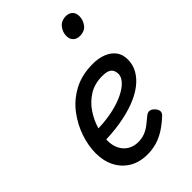

<svg xmlns="http://www.w3.org/2000/svg" viewBox="-239 -890 1004 1004"><g transform="rotate(-45 263.0 -388.0)"><path d="M238 19Q179 19 137 -6.5Q95 -32 72.5 -76Q50 -120 50 -178Q50 -232 70 -291.5Q90 -351 129.5 -403Q169 -455 229 -487Q289 -519 370 -519Q412 -519 445 -506Q478 -493 497 -468Q516 -443 516 -405Q516 -367 497.5 -334Q479 -301 444.5 -274.5Q410 -248 360 -229Q310 -210 246 -199.5Q182 -189 106 -189L129 -259Q185 -259 231.5 -266.5Q278 -274 314.5 -287Q351 -300 376.5 -316.5Q402 -333 415 -351Q428 -369 428 -386Q428 -412 413 -425.5Q398 -439 360 -439Q303 -439 261.5 -413Q220 -387 193 -346.5Q166 -306 153 -262Q140 -218 140 -181Q140 -143 154.5 -116Q169 -89 193.5 -75Q218 -61 248 -61Q276 -61 298 -69.5Q320 -78 339.5 -93Q359 -108 379 -125Q393 -137 405.5 -135.5Q418 -134 429 -123Q443 -110 445 -96Q447 -82 434 -70Q402 -40 370.5 -20Q339 0 306.5 9.5Q274 19 238 19ZM424 -669Q404 -669 389.5 -682Q375 -695 375 -720Q375 -747 393.5 -771Q412 -795 448 -795Q468 -795 482.5 -782.5Q497 -770 497 -744Q497 -717 479.5 -693Q462 -669 424 -669Z"/></g></svg>

Font: Playwrite RO
Style: Regular
Weight: 400
Designer: Veronika Burian, José Scaglione
Foundry: TypeTogether
Version: Version 1.002